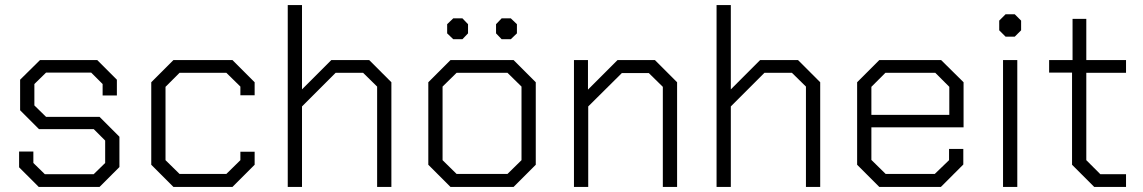

<svg xmlns="http://www.w3.org/2000/svg" viewBox="-20 -734 4487 754"><path d="M55 -77V-139H111V-94L156 -50H348L393 -94V-182L348 -227H133L59 -301V-421L137 -498H362L439 -421V-359H383V-404L338 -449H161L115 -404V-320L161 -275H371L449 -197V-78L371 0H132Z M574 -87V-411L661 -498H893L980 -411V-360H924V-394L869 -448H685L630 -393V-105L685 -51H869L924 -105V-138H980V-87L893 0H661Z M1110 -714H1166V-383L1281 -498H1430L1517 -411V0H1461V-394L1406 -448H1298L1166 -316V0H1110Z M1662 -87V-411L1749 -498H1997L2084 -411V-87L1997 0H1749ZM1973 -51 2028 -105V-394L1973 -448H1773L1718 -394V-105L1773 -51ZM1736 -603V-639L1760 -662H1796L1818 -639V-603L1796 -580H1760ZM1928 -603V-639L1950 -662H1986L2010 -639V-603L1986 -580H1950Z M2234 -498H2289V-382L2405 -498H2552L2639 -411V0H2583V-393L2528 -447H2422L2290 -316V0H2234Z M2794 -714H2850V-383L2965 -498H3114L3201 -411V0H3145V-394L3090 -448H2982L2850 -316V0H2794Z M3346 -87V-411L3433 -498H3676L3764 -411V-234H3402V-106L3458 -51H3651L3707 -105V-149H3763V-88L3675 0H3433ZM3708 -283V-393L3653 -448H3457L3402 -393V-283Z M3904 -615V-653L3929 -678H3965L3990 -653V-615L3965 -590H3929ZM3919 -498H3975V0H3919Z M4190 -87V-449H4100V-498H4192V-660H4246V-498H4402V-448H4246V-105L4301 -50H4402V0H4277Z"/></svg>

Font: Chakra Petch Light
Style: Regular
Weight: 300
Designer: Katatrad Aksorn Co.,Ltd.
Foundry: Cadson Demak Co.,Ltd.
Version: Version 1.000; ttfautohint (v1.6)